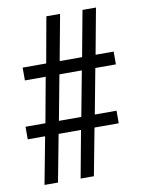

<svg xmlns="http://www.w3.org/2000/svg" viewBox="-82 -771 611 827"><g transform="rotate(-10 223.5 -357.0)"><path d="M45 0 84 -206H8V-261H95L131 -458H40V-514H143L179 -714H239L202 -514H300L337 -714H396L359 -514H438V-458H348L311 -261H406V-206H300L261 0H203L241 -206H143L104 0ZM154 -261H252L289 -458H191Z"/></g></svg>

Font: Noto Serif Tamil ExtraCondensed Medium
Style: Regular
Weight: 500
Width: 2
Designer: Indian Type Foundry, Tom Grace, and the Monotype Design Team
Foundry: Monotype Imaging Inc.
Version: Version 2.004; ttfautohint (v1.8.4.7-5d5b)